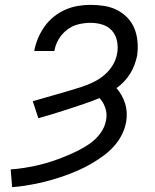

<svg xmlns="http://www.w3.org/2000/svg" viewBox="-20 -763 640 791"><path d="M30 8 24 -65Q52 -67 80.5 -71.5Q109 -76 137 -82.5Q165 -89 192.5 -98Q220 -107 247 -118Q274 -129 300.5 -142Q327 -155 351.5 -172.5Q376 -190 394 -214.5Q412 -239 417 -268Q422 -294 414 -318Q406 -342 390 -359Q359 -346 327.5 -335.5Q296 -325 264.5 -314.5Q233 -304 201.5 -294.5Q170 -285 138 -276L115 -346Q140 -353 165.5 -360.5Q191 -368 216 -375Q241 -382 266 -389.5Q291 -397 316 -405Q341 -413 365.5 -425Q390 -437 410.5 -454.5Q431 -472 445 -495.5Q459 -519 463 -545Q467 -570 462 -594.5Q457 -619 441.5 -636.5Q426 -654 402.5 -661.5Q379 -669 353 -669Q329 -669 303.5 -663Q278 -657 256.5 -640.5Q235 -624 221.5 -601Q208 -578 204 -553H121Q126 -580 136.5 -605Q147 -630 163 -653Q179 -676 201.5 -694Q224 -712 249 -723Q274 -734 300.5 -738.5Q327 -743 353 -743Q382 -743 410 -738.5Q438 -734 462.5 -721.5Q487 -709 505.5 -689.5Q524 -670 534 -645Q544 -620 546.5 -591.5Q549 -563 545 -534Q541 -515 534 -496Q527 -477 516.5 -460Q506 -443 491.5 -427.5Q477 -412 460 -400Q472 -386 481 -370Q490 -354 495.5 -336.5Q501 -319 502 -300Q503 -281 500 -262Q495 -234 482 -208Q469 -182 449 -160Q429 -138 405 -120.5Q381 -103 356 -88.5Q331 -74 304 -62Q277 -50 250.5 -40.5Q224 -31 196.5 -23Q169 -15 141.5 -9Q114 -3 86 1.5Q58 6 30 8Z"/></svg>

Font: Zed Sans Extended
Style: Italic
Weight: 400
Width: 7
Italic angle: -9°
Designer: Belleve Invis
Foundry: Belleve Invis
Version: Version 1.0.0; ttfautohint (v1.8.4)